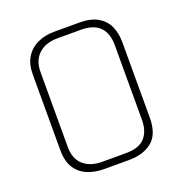

<svg xmlns="http://www.w3.org/2000/svg" viewBox="-132 -855 925 972"><g transform="rotate(-20 330.0 -369.0)"><path d="M264 1Q216 1 176 -15.5Q136 -32 112.5 -68.5Q89 -105 89 -165V-572Q89 -628 112 -665Q135 -702 175 -720.5Q215 -739 264 -739H401Q462 -739 499.5 -717Q537 -695 554 -657.5Q571 -620 571 -572V-165Q571 -76 524 -37.5Q477 1 400 1ZM268 -37H395Q468 -37 499 -72.5Q530 -108 530 -168V-570Q530 -635 496.5 -668.5Q463 -702 396 -702H268Q205 -702 167.5 -667.5Q130 -633 130 -570V-168Q130 -103 167.5 -70Q205 -37 268 -37Z"/></g></svg>

Font: Exo Thin ExtraLight
Style: Regular
Weight: 250
Version: Version 2.000